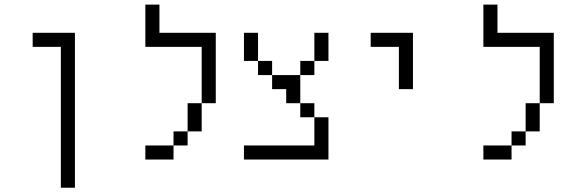

<svg xmlns="http://www.w3.org/2000/svg" viewBox="-20 -708 2540 852"><path d="M250 -500Q250 -500 250 125H312.5V-562.5H125V-500Z M750 -62.5H625V0H750ZM750 -62.5H812.5V-125H750ZM812.5 -125H875Q875 -125 875 -250H812.5Q812.5 -250 812.5 -125ZM875 -250H937.5V-562.5H687.5Q687.5 -562.5 687.5 -687.5H625V-500H875Q875 -500 875 -250Z M1375 -62.5H1062.5V0H1437.5V-187.5H1375Q1375 -187.5 1375 -62.5ZM1375 -187.5V-250H1312.5V-187.5ZM1312.5 -250Q1312.5 -250 1312.5 -375H1187.5V-312.5H1250V-250ZM1187.5 -375V-437.5H1125V-375ZM1312.5 -375H1375V-437.5H1312.5ZM1125 -437.5Q1125 -437.5 1125 -562.5H1062.5Q1062.5 -562.5 1062.5 -437.5ZM1375 -437.5H1437.5Q1437.5 -437.5 1437.5 -562.5H1375Q1375 -562.5 1375 -437.5Z M1750 -500V-312.5H1812.5Q1812.5 -312.5 1812.5 -562.5H1625V-500Z M2250 -62.5H2125V0H2250ZM2250 -62.5H2312.5V-125H2250ZM2312.5 -125H2375Q2375 -125 2375 -250H2312.5Q2312.5 -250 2312.5 -125ZM2375 -250H2437.5V-562.5H2187.5Q2187.5 -562.5 2187.5 -687.5H2125V-500H2375Q2375 -500 2375 -250Z"/></svg>

Font: CalcUnifontExMono
Style: Regular
Weight: 500
Version: Version 15.0.06